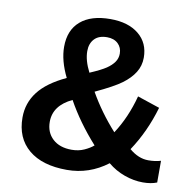

<svg xmlns="http://www.w3.org/2000/svg" viewBox="-79 -773 879 863"><g transform="rotate(10 361.0 -341.0)"><path d="M43.9 -188Q43.9 -253.9 83.5 -305.4Q123 -356.9 209 -397Q172.9 -470.2 172.9 -533.2Q172.9 -609.4 220.7 -650.6Q268.6 -691.9 356.9 -691.9Q439 -691.9 486.6 -652.8Q534.2 -613.8 534.2 -546.9Q534.2 -509.3 515.1 -479Q496.1 -448.7 461.2 -422.9Q426.3 -397 342.8 -357.9Q391.1 -272.5 461.9 -193.8Q512.7 -271 539.1 -371.1L641.1 -336.9Q607.9 -223.1 546.9 -131.8Q588.9 -96.2 633.8 -96.2Q665.5 -96.2 690.9 -104V-4.9Q664.1 5.9 627 5.9Q585 5.9 542.7 -9.3Q500.5 -24.4 465.8 -53.2Q382.8 9.8 280.8 9.8Q168 9.8 106 -42.2Q43.9 -94.2 43.9 -188ZM424.8 -545.9Q424.8 -573.7 406.2 -591.3Q387.7 -608.9 356 -608.9Q318.4 -608.9 298.6 -587.9Q278.8 -566.9 278.8 -532.2Q278.8 -489.7 305.2 -438Q356.4 -460 378.7 -475.1Q400.9 -490.2 412.8 -507.3Q424.8 -524.4 424.8 -545.9ZM384.8 -120.1Q303.7 -210.4 252 -304.2Q168 -264.6 168 -189.9Q168 -141.6 199.7 -112.3Q231.4 -83 286.1 -83Q317.9 -83 343.5 -94.7Q369.1 -106.4 384.8 -120.1Z"/></g></svg>

Font: Arial
Style: Bold
Weight: 700
Designer: Steve Matteson
Foundry: Ascender Corporation
Version: Version 2.00.3